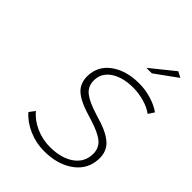

<svg xmlns="http://www.w3.org/2000/svg" viewBox="-259 -1045 1170 1170"><g transform="rotate(45 325.5 -460.5)"><path d="M104 -100.1 131.8 -137.2Q167.5 -93.3 225.8 -67.6Q284.2 -42 346.2 -42Q436.5 -42 494.6 -78.1Q552.7 -114.3 562 -175.8Q567.4 -210.9 557.6 -237.5Q547.9 -264.2 526.6 -280.8Q505.4 -297.4 476.6 -310.3Q447.8 -323.2 415.3 -333.3Q382.8 -343.3 350.3 -353.8Q317.9 -364.3 289.1 -378.9Q260.3 -393.6 239.5 -413.1Q218.8 -432.6 209 -463.9Q199.2 -495.1 205.1 -535.2Q216.3 -610.8 285.6 -656Q355 -701.2 459 -701.2Q511.7 -701.2 563.5 -685.5Q615.2 -669.9 650.9 -644L626 -606Q591.8 -630.9 544.9 -644Q498 -657.2 451.2 -657.2Q367.7 -657.2 313.5 -625Q259.3 -592.8 251 -538.1Q246.1 -503.9 256.3 -478.3Q266.6 -452.6 288.1 -436.3Q309.6 -419.9 338.6 -407.2Q367.7 -394.5 400.1 -384.5Q432.6 -374.5 465.1 -363.8Q497.6 -353 525.9 -337.6Q554.2 -322.3 575 -302Q595.7 -281.7 605 -249.8Q614.3 -217.8 607.9 -176.8Q595.7 -96.2 522.2 -47.6Q448.7 1 338.9 1Q270 1 206.8 -26.6Q143.6 -54.2 104 -100.1ZM421.9 -798.8 574.2 -921.9 611.8 -901.9 469.2 -798.8Z"/></g></svg>

Font: Trueno UltraLight
Style: Italic
Weight: 250
Designer: Julieta Ulanovsky
Foundry: Julieta Ulanovsky
Version: Version 3.001b | FøM Fix